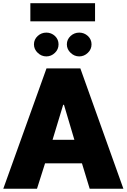

<svg xmlns="http://www.w3.org/2000/svg" viewBox="-25 -1154 774 1174"><path d="M160.6 -1134.3V-1023.4H556.2V-1134.3ZM476.1 -155.3 523.4 0H729.5L466.3 -735.8H259.3L-4.9 0H201.2L250.5 -155.3ZM366.2 -513.2 429.7 -299.3H296.4L361.3 -513.2ZM182.6 -882.8C182.6 -862.8 190.4 -845.2 205.6 -831.1C220.7 -816.4 238.3 -809.1 258.3 -809.1C278.3 -809.1 295.9 -816.4 311 -831.1C325.7 -845.2 333 -862.8 333 -882.8C333 -902.8 325.7 -919.9 311 -934.1C295.9 -947.8 278.3 -954.6 258.3 -954.6C238.3 -954.6 220.7 -947.8 205.6 -934.1C190.4 -919.9 182.6 -902.8 182.6 -882.8ZM383.8 -882.8C383.8 -862.8 391.6 -845.2 406.7 -831.1C421.9 -816.4 439.5 -809.1 459.5 -809.1C479.5 -809.1 497.1 -816.4 512.2 -831.1C527.3 -845.2 534.7 -862.8 534.7 -882.8C534.7 -902.8 527.3 -919.9 512.2 -934.1C497.1 -947.8 479.5 -954.6 459.5 -954.6C439.5 -954.6 421.9 -947.8 406.7 -934.1C391.6 -919.9 383.8 -902.8 383.8 -882.8Z"/></svg>

Font: Estedad Black
Style: Regular
Weight: 900
Designer: Amin Abedi
Version: Version 7.3